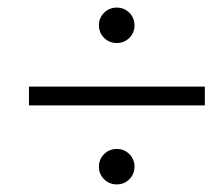

<svg xmlns="http://www.w3.org/2000/svg" viewBox="-20 -586 589 508"><path d="M335.9 -519Q335.9 -499.5 322.3 -485.8Q308.6 -472.2 289.1 -472.2Q269 -472.2 255.4 -485.8Q241.7 -499.5 241.7 -519Q241.7 -538.6 255.4 -552.2Q269 -565.9 289.1 -565.9Q308.6 -565.9 322.3 -552.2Q335.9 -538.6 335.9 -519ZM335.9 -145Q335.9 -125.5 322.3 -111.8Q308.6 -98.1 289.1 -98.1Q269 -98.1 255.4 -111.8Q241.7 -125.5 241.7 -145Q241.7 -164.6 255.4 -178.2Q269 -191.9 289.1 -191.9Q308.6 -191.9 322.3 -178.2Q335.9 -164.6 335.9 -145ZM522 -356.9V-307.1H56.6V-356.9Z"/></svg>

Font: Tinos
Style: Italic
Weight: 400
Italic angle: -16.333°
Designer: Steve Matteson
Foundry: Monotype Imaging Inc.
Version: Version 1.32